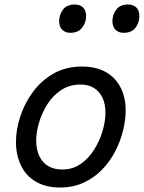

<svg xmlns="http://www.w3.org/2000/svg" viewBox="-20 -815 640 854"><path d="M247 19Q184 19 140 -6.5Q96 -32 73.5 -78.5Q51 -125 51 -184Q51 -238 70 -296.5Q89 -355 126 -405.5Q163 -456 217.5 -487.5Q272 -519 345 -519Q407 -519 450.5 -494.5Q494 -470 516.5 -425.5Q539 -381 539 -323Q539 -282 527.5 -235Q516 -188 493 -143Q470 -98 435 -61.5Q400 -25 353 -3Q306 19 247 19ZM256 -61Q303 -61 338.5 -85.5Q374 -110 398.5 -149Q423 -188 436 -231.5Q449 -275 449 -314Q449 -354 435 -382Q421 -410 396.5 -424.5Q372 -439 338 -439Q290 -439 253 -415Q216 -391 191.5 -352.5Q167 -314 154 -271Q141 -228 141 -190Q141 -150 155 -120.5Q169 -91 195 -76Q221 -61 256 -61ZM292 -669Q271 -669 257 -682.5Q243 -696 243 -721Q243 -749 260 -772Q277 -795 313 -795Q335 -795 349 -782Q363 -769 363 -743Q363 -715 345.5 -692Q328 -669 292 -669ZM529 -669Q508 -669 494 -682.5Q480 -696 480 -721Q480 -749 497 -772Q514 -795 550 -795Q572 -795 586 -782Q600 -769 600 -743Q600 -715 583 -692Q566 -669 529 -669Z"/></svg>

Font: Playwrite AU SA
Style: Regular
Weight: 400
Designer: Veronika Burian, José Scaglione
Foundry: TypeTogether
Version: Version 1.002